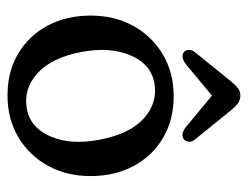

<svg xmlns="http://www.w3.org/2000/svg" viewBox="-96 -570 676 524"><g transform="rotate(90 242.0 -308.0)"><path d="M243 -444Q307 -444 356.2 -415Q405.5 -386 433 -334.8Q460.5 -283.5 460.5 -217Q460.5 -152 432.5 -101Q404.5 -50 354.8 -20.2Q305 9.5 240 9.5Q175.5 9.5 126.5 -19.5Q77.5 -48.5 50 -99.8Q22.5 -151 22.5 -217.5Q22.5 -282.5 50.5 -333.5Q78.5 -384.5 128.2 -414.2Q178 -444 243 -444ZM278.5 -43.5Q329.5 -53.5 352.8 -109Q376 -164.5 361.5 -240.5Q346 -324 302.8 -362.8Q259.5 -401.5 205 -391Q154 -381 130.8 -325.5Q107.5 -270 121.5 -194Q137 -110.5 180.5 -71.8Q224 -33 278.5 -43.5ZM155 -477Q134 -462 121.5 -472.5Q116.5 -477 116.2 -485.8Q116 -494.5 123.5 -503.5L202.5 -601Q212 -612.5 220.5 -619.2Q229 -626 240.5 -626Q253.5 -626 262.2 -619.2Q271 -612.5 280.5 -601L359.5 -503.5Q367.5 -494 366.8 -485.8Q366 -477.5 361 -472.5Q348 -461.5 327 -477L241 -548.5Z"/></g></svg>

Font: Fraunces 144pt S100
Style: Regular
Weight: 400
Version: Version 1.000; ttfautohint (v1.8.3)